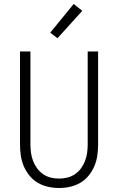

<svg xmlns="http://www.w3.org/2000/svg" viewBox="-20 -927 590 959"><path d="M275 12Q247 12 220 6Q193 0 169 -14Q145 -28 127.5 -49.5Q110 -71 99 -96.5Q88 -122 84 -149.5Q80 -177 80 -205V-670H132V-205Q132 -184 135 -163Q138 -142 145.5 -122.5Q153 -103 165.5 -86Q178 -69 195.5 -57Q213 -45 233.5 -40Q254 -35 275 -35Q296 -35 316.5 -40Q337 -45 354.5 -57Q372 -69 384.5 -86Q397 -103 404.5 -122.5Q412 -142 415 -163Q418 -184 418 -205V-670H470V-205Q470 -177 466 -149.5Q462 -122 451 -96.5Q440 -71 422.5 -49.5Q405 -28 381 -14Q357 0 330 6Q303 12 275 12ZM267 -736 231 -764 348 -907 391 -873Z"/></svg>

Font: Lode Dark
Style: Regular
Weight: 400
Monospace: yes
Designer: Belleve Invis
Foundry: Belleve Invis
Version: Version 29.2.0; ttfautohint (v1.8.3)